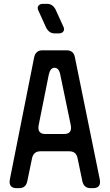

<svg xmlns="http://www.w3.org/2000/svg" viewBox="-20 -971 571 1000"><path d="M30 -24Q30 9 67 9H79Q115 9 122 -27L147 -147Q155 -183 190 -183H341Q377 -183 384 -147L409 -27Q417 9 452 9H464Q501 9 501 -23Q501 -32 500 -35L370 -673Q363 -709 327 -709H201Q166 -709 158 -673L31 -35Q30 -32 30 -24ZM180 -306Q180 -314 181 -317L234 -582Q242 -618 264 -618Q287 -618 294 -582L349 -317Q350 -314 350 -305Q350 -273 313 -273H217Q180 -273 180 -306ZM219 -830Q225 -816 236.5 -806.5Q248 -797 265 -797H286Q302 -797 309.5 -806.5Q317 -816 311 -830L271 -918Q265 -932 253.5 -941.5Q242 -951 225 -951H204Q188 -951 180.5 -941.5Q173 -932 179 -918Z"/></svg>

Font: WD-XL Lubrifont TC
Style: Regular
Weight: 400
Designer: [WD-XL Lubrifont] Copyright 2020-2022 (c) NightFurySL2001, Skr-ZERO; [ZCOOL QingKe HuangYou] Copyright 2018-2022 (c) The
Version: Version 2.001;hotconv 1.1.1;makeotfexe 2.6.0